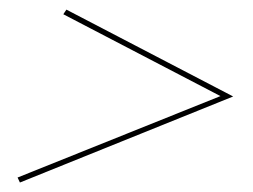

<svg xmlns="http://www.w3.org/2000/svg" viewBox="-20 -417 530 403"><path d="M21.8 -33.9 16.9 -44.4 442.7 -215.3 112.9 -387.1 119.4 -396.8 469.4 -214.5Z"/></svg>

Font: Playfair 144pt SemiCondensed
Style: Italic
Weight: 400
Width: 4
Italic angle: -15.6°
Designer: Claus Eggers Sørensen
Foundry: Claus Eggers Sørensen
Version: Version 2.203